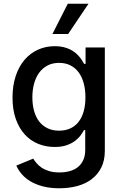

<svg xmlns="http://www.w3.org/2000/svg" viewBox="-20 -802 657 1037"><path d="M47.6 -274.9Q47.6 -339.8 64.8 -391.5Q82 -443.2 112.6 -478.9Q143.1 -514.6 185 -533.6Q226.9 -552.6 276.3 -552.6Q301.8 -552.6 322.1 -547.8Q342.3 -543 358.3 -535.2Q374.3 -527.3 386.4 -517.4Q398.4 -507.5 407.5 -496.8Q416.5 -486.2 423.1 -475.9Q429.7 -465.6 434.3 -457H442.1V-545.5H546.2V12.1Q546.2 64.3 527.2 102.5Q508.2 140.6 475.1 165.7Q442.1 190.7 397.2 202.8Q352.3 214.8 300.1 214.8Q251.1 214.8 212.9 204.9Q174.7 195 146.1 178.3Q117.5 161.6 98.2 139.2Q78.8 116.8 68.2 92.3L159.4 54.7Q166.5 66.1 177.2 79Q187.9 92 204.4 103.2Q220.9 114.3 244.5 121.8Q268.1 129.3 301.1 129.3Q331.3 129.3 356.9 122.2Q382.5 115.1 400.9 100.1Q419.4 85.2 429.9 62.3Q440.3 39.4 440.3 7.8V-99.4H433.6Q426.5 -86.3 415 -70.5Q403.4 -54.7 384.9 -40.8Q366.5 -27 339.8 -17.6Q313.2 -8.2 275.6 -8.2Q227.3 -8.2 185.5 -25.4Q143.8 -42.6 113.3 -76.3Q82.7 -110.1 65.2 -159.8Q47.6 -209.5 47.6 -274.9ZM154.8 -276.3Q154.8 -236.2 164.1 -202.9Q173.3 -169.7 191.4 -146.1Q209.5 -122.5 236.5 -109.4Q263.5 -96.2 299 -96.2Q333.5 -96.2 359.9 -108.5Q386.4 -120.7 404.5 -144Q422.6 -167.3 432 -200.6Q441.4 -234 441.4 -276.3Q441.4 -317.8 432.2 -352.1Q422.9 -386.4 405 -410.9Q387.1 -435.4 360.4 -448.9Q333.8 -462.4 299 -462.4Q263.1 -462.4 236.2 -448Q209.2 -433.6 191.1 -408.6Q172.9 -383.5 163.9 -349.6Q154.8 -315.7 154.8 -276.3ZM346.2 -782H458.1L348 -618.3H263.1Z"/></svg>

Font: Cannonade Med
Style: Regular
Weight: 500
Designer: Rasmus Andersson
Foundry: rsms
Version: Version 3.012;git-f93a4a705